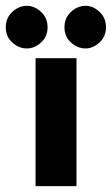

<svg xmlns="http://www.w3.org/2000/svg" viewBox="-49 -635 382 655"><path d="M72.3 -436.5H211.9V0H72.3ZM-29.3 -542Q-29.3 -574.2 -6.8 -594.7Q15.6 -615.2 43 -615.2Q68.4 -615.2 90.8 -594.7Q113.3 -574.2 113.3 -542Q113.3 -509.8 90.8 -489.7Q68.4 -469.7 43 -469.7Q15.6 -469.7 -6.8 -489.7Q-29.3 -509.8 -29.3 -542ZM170.9 -542Q170.9 -574.2 193.4 -594.7Q215.8 -615.2 243.2 -615.2Q268.6 -615.2 290.5 -594.7Q312.5 -574.2 312.5 -542Q312.5 -509.8 290 -489.7Q267.6 -469.7 243.2 -469.7Q215.8 -469.7 193.4 -489.7Q170.9 -509.8 170.9 -542Z"/></svg>

Font: Josefin Sans CFJ
Style: Bold
Weight: 700
Designer: Santiago Orozco
Foundry: Typemade
Version: Version 2.001